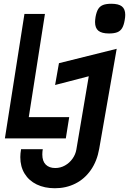

<svg xmlns="http://www.w3.org/2000/svg" viewBox="-20 -799 686 1021"><path d="M110 -725H219L133 -176H348L330 -63H6ZM205 22.5Q205 58 223.2 76.2Q241.5 94.5 274 94.5Q301.5 94.5 325.5 81Q349.5 67.5 365.5 45Q381.5 22.5 386 -3.5L452 -393.5L273 -347L293.5 -463L600.5 -539.5L507.5 -7.5Q496 58 463 105.2Q430 152.5 380.8 177.2Q331.5 202 272 202Q217 202 175.2 181.8Q133.5 161.5 110.8 124.2Q88 87 88 36.5Q88 17.5 92 -5.5H207.5Q205 7 205 22.5ZM485.5 -681.5Q485.5 -692 488 -708.5Q493 -736 502.2 -751Q511.5 -766 528 -772.5Q544.5 -779 572 -779Q610.5 -779 628.2 -765Q646 -751 646 -720Q646 -707.5 643 -691.5Q638.5 -664.5 629.2 -649.2Q620 -634 603.5 -627.5Q587 -621 559.5 -621Q521 -621 503.2 -635.5Q485.5 -650 485.5 -681.5Z"/></svg>

Font: JuliaMono
Style: Bold Italic
Weight: 700
Italic angle: -9°
Monospace: yes
Designer: cormullion
Foundry: corm
Version: Version 0.057; ttfautohint (v1.8.4)